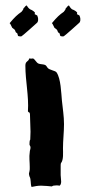

<svg xmlns="http://www.w3.org/2000/svg" viewBox="-20 -704 339 728"><path d="M76.2 -455.1C76.2 -396.5 89.8 -339.8 85.9 -282.2C88.9 -274.4 93.8 -283.2 93.8 -265.6C93.8 -246.1 95.7 -224.6 95.7 -204.1C95.7 -195.3 94.7 -185.5 94.7 -174.8C91.8 -171.9 91.8 -160.2 91.8 -156.2C91.8 -152.3 95.7 -151.4 95.7 -144.5C95.7 -137.7 92.8 -133.8 92.8 -127C89.8 -108.4 92.8 -89.8 92.8 -71.3C92.8 -64.5 93.8 -61.5 89.8 -45.9C89.8 -42 90.8 -39.1 91.8 -35.2C98.6 -23.4 94.7 -7.8 99.6 4.9C112.3 2 124 0 135.7 0C150.4 0 164.1 2 176.8 2.9C179.7 0 185.5 -1 193.4 -1C197.3 -1 202.1 -1 206.1 0C210 -2.9 211.9 -8.8 211.9 -15.6C211.9 -24.4 210 -32.2 210 -40V-71.3C210 -78.1 210 -82 210.9 -85C221.7 -97.7 218.8 -126 218.8 -141.6C218.8 -171.9 222.7 -203.1 222.7 -233.4C222.7 -263.7 217.8 -292 214.8 -322.3C211.9 -351.6 210.9 -406.2 194.3 -429.7C189.5 -436.5 166 -438.5 160.2 -447.3C157.2 -451.2 155.3 -456.1 150.4 -458C142.6 -460.9 132.8 -460 126 -462.9C117.2 -466.8 114.3 -477.5 105.5 -482.4C100.6 -481.4 95.7 -481.4 90.8 -482.4C87.9 -468.8 76.2 -473.6 76.2 -455.1ZM26.4 -598.6C28.3 -596.7 31.2 -595.7 35.2 -591.8C38.1 -588.9 38.1 -584 41 -580.1C47.9 -580.1 45.9 -571.3 48.8 -567.4C52.7 -566.4 56.6 -565.4 61.5 -566.4C63.5 -566.4 119.1 -616.2 121.1 -618.2C124 -621.1 127 -630.9 122.1 -642.6C121.1 -643.6 126 -643.6 111.3 -650.4C111.3 -653.3 116.2 -655.3 106.4 -662.1C102.5 -665 98.6 -667 93.8 -668.9C90.8 -671.9 88.9 -670.9 81.1 -683.6C74.2 -680.7 74.2 -675.8 69.3 -672.9C68.4 -666 64.5 -664.1 61.5 -659.2C45.9 -648.4 36.1 -639.6 16.6 -616.2C19.5 -613.3 18.6 -614.3 26.4 -598.6ZM186.5 -598.6C188.5 -596.7 191.4 -595.7 195.3 -591.8C198.2 -588.9 198.2 -584 201.2 -580.1C208 -580.1 206.1 -571.3 209 -567.4C211.9 -566.4 215.8 -565.4 221.7 -566.4C223.6 -566.4 279.3 -616.2 281.2 -618.2C284.2 -621.1 287.1 -630.9 282.2 -642.6C281.2 -643.6 286.1 -643.6 271.5 -650.4C271.5 -653.3 276.4 -655.3 266.6 -662.1C262.7 -665 257.8 -667 252.9 -668.9C250 -671.9 249 -670.9 241.2 -683.6C234.4 -680.7 234.4 -675.8 229.5 -672.9C228.5 -666 224.6 -664.1 221.7 -659.2C206.1 -648.4 196.3 -639.6 176.8 -616.2C179.7 -613.3 178.7 -614.3 186.5 -598.6Z"/></svg>

Font: Caesar Dressing Cyrillic
Style: Regular
Weight: 400
Designer: Dathan Boardman
Foundry: Open Window
Version: Version 1.00;July 2, 2020;FontCreator 13.0.0.2642 64-bit